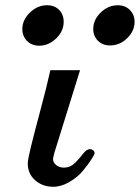

<svg xmlns="http://www.w3.org/2000/svg" viewBox="-20 -714 538 739"><path d="M65.9 -602.1Q65.9 -637.2 95 -665.5Q124 -693.8 161.1 -693.8Q189.9 -693.8 207.5 -676Q225.1 -658.2 225.1 -629.9Q225.1 -593.8 196 -565.9Q167 -538.1 130.9 -538.1Q102.1 -538.1 84 -556.6Q65.9 -575.2 65.9 -602.1ZM86.9 -85Q86.9 -100.1 99.9 -152.6Q112.8 -205.1 136.5 -293.5Q160.2 -381.8 173.8 -443.8H288.1L189 -125Q184.1 -105 184.1 -102.1Q184.1 -88.9 196 -78.9Q208 -68.8 226.1 -68.8Q250 -68.8 268.1 -86.4Q286.1 -104 299.6 -122.1Q313 -140.1 327.1 -140.1Q333 -140.1 338.6 -135.5Q344.2 -130.9 344.2 -125Q344.2 -120.1 331.5 -100.1Q318.8 -80.1 298.8 -56.2Q278.8 -32.2 247.3 -13.7Q215.8 4.9 185.1 4.9Q144 4.9 115.5 -20Q86.9 -44.9 86.9 -85ZM338.9 -602.1Q338.9 -638.2 367.9 -666Q397 -693.8 433.1 -693.8Q461.9 -693.8 480 -675.5Q498 -657.2 498 -629.9Q498 -594.7 469.5 -566.9Q440.9 -539.1 403.8 -539.1Q375 -539.1 356.9 -557.1Q338.9 -575.2 338.9 -602.1Z"/></svg>

Font: CMU Serif
Style: BoldItalic
Weight: 700
Italic angle: -14.04°
Version: Version 0.7.0